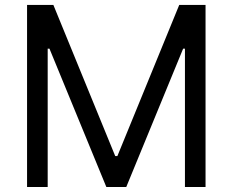

<svg xmlns="http://www.w3.org/2000/svg" viewBox="-20 -747 952 767"><path d="M88.1 -727.3H193.2L440.3 -123.6H448.9L696 -727.3H801.1V0H718.8V-552.6H711.6L484.4 0H404.8L177.6 -552.6H170.5V0H88.1Z"/></svg>

Font: Inter UI
Style: Regular
Weight: 400
Designer: Rasmus Andersson
Foundry: rsms
Version: 3.2;8d6f07862